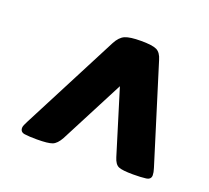

<svg xmlns="http://www.w3.org/2000/svg" viewBox="-75 -777 600 551"><g transform="rotate(20 225.0 -502.0)"><path d="M85 -318Q61 -318 47.5 -320Q34 -322 34 -335Q34 -339 36.5 -344.5Q39 -350 42 -356L195 -652Q206 -673 221 -679.5Q236 -686 270 -686Q305 -686 318 -679.5Q331 -673 337 -652L429 -356Q431 -350 432 -344.5Q433 -339 433 -335Q433 -322 418 -320Q403 -318 379 -318Q346 -318 334.5 -323Q323 -328 317 -348L257 -543L156 -348Q145 -328 132 -323Q119 -318 85 -318Z"/></g></svg>

Font: Asap ExtraBold
Style: Italic
Weight: 800
Italic angle: -6°
Designer: Pablo Cosgaya
Foundry: Omnibus-Type
Version: Version 3.001; ttfautohint (v1.8.4.7-5d5b)